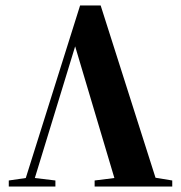

<svg xmlns="http://www.w3.org/2000/svg" viewBox="-20 -680 660 700"><path d="M12 0H182V-22L107 -31L254 -511L397 -31L325 -22V0H608V-22L547 -32L347 -660H272L74 -31L12 -22Z"/></svg>

Font: Source Serif 4 Display
Style: Bold
Weight: 700
Designer: Frank Grießhammer
Foundry: Adobe Systems Incorporated
Version: Version 4.004;hotconv 1.0.117;makeotfexe 2.5.65602